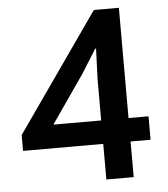

<svg xmlns="http://www.w3.org/2000/svg" viewBox="-52 -767 711 813"><g transform="rotate(-5 303.5 -360.0)"><path d="M367.2 -151.4H26.4V-218.8L377 -719.7H483.4V-251H568.4V-151.4H483.4V0H367.2ZM367.2 -251V-426.8L372.1 -555.7H368.2L306.6 -457L166 -253.9V-251Z"/></g></svg>

Font: Reddit Sans Vanilla SemiBold
Style: Regular
Weight: 600
Designer: Stephen Hutchings
Foundry: Reddit
Version: Version 1.013